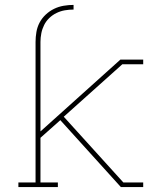

<svg xmlns="http://www.w3.org/2000/svg" viewBox="-20 -763 640 783"><path d="M125 -592Q125 -612 128.5 -632.5Q132 -653 141.5 -671Q151 -689 166.5 -703.5Q182 -718 200.5 -727Q219 -736 239.5 -739.5Q260 -743 280 -743V-724Q262 -724 244.5 -721Q227 -718 210.5 -710Q194 -702 181 -689.5Q168 -677 160 -661Q152 -645 148.5 -627Q145 -609 145 -592ZM55 0V-19H125V-592H145V-227L471 -520H564V-501H479L240 -287L483 -19H564V0H473L226 -273L145 -201V-19H216V0Z"/></svg>

Font: Iosevka HT Thin Extended
Style: Regular
Weight: 100
Width: 7
Monospace: yes
Designer: Belleve Invis
Foundry: Belleve Invis
Version: Version 32.3.0; ttfautohint (v1.8.4)